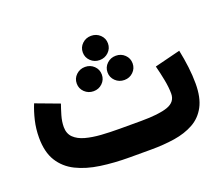

<svg xmlns="http://www.w3.org/2000/svg" viewBox="-107 -798 1119 959"><g transform="rotate(-20 452.0 -318.5)"><path d="M544.9 0H432.1Q349.1 0 277.6 -10.3Q206.1 -20.5 152.3 -47.1Q98.6 -73.7 68.6 -122.1Q38.6 -170.4 38.6 -247.1Q38.6 -293.5 48.8 -336.9Q59.1 -380.4 74.2 -417L199.7 -370.1Q191.4 -346.7 182.1 -315.2Q172.9 -283.7 172.9 -254.9Q172.9 -219.7 194.3 -198.7Q215.8 -177.7 252.4 -167.7Q289.1 -157.7 335.4 -154.5Q381.8 -151.4 432.1 -151.4H546.4Q641.1 -151.4 687.7 -167.7Q734.4 -184.1 734.4 -228.5Q734.4 -261.7 726.3 -303.2Q718.3 -344.7 708.5 -381.8L845.2 -416Q855 -368.7 860.6 -322.8Q866.2 -276.9 866.2 -234.4Q866.2 -159.7 841.3 -113.3Q816.4 -66.9 772.2 -42.5Q728 -18.1 669.9 -9Q611.8 0 544.9 0ZM389.6 -572.3Q389.6 -599.6 409.2 -618.2Q428.7 -636.7 456.5 -636.7Q484.4 -636.7 503.9 -618.2Q523.4 -599.6 523.4 -572.3Q523.4 -545.4 503.9 -526.6Q484.4 -507.8 456.5 -507.8Q428.7 -507.8 409.2 -526.6Q389.6 -545.4 389.6 -572.3ZM471.7 -436.5Q471.7 -463.9 491.2 -482.4Q510.7 -501 538.6 -501Q566.4 -501 585.7 -482.4Q605 -463.9 605 -436.5Q605 -409.7 585.7 -390.9Q566.4 -372.1 538.6 -372.1Q510.7 -372.1 491.2 -390.9Q471.7 -409.7 471.7 -436.5ZM308.1 -436.5Q308.1 -463.9 327.6 -482.4Q347.2 -501 375 -501Q402.8 -501 422.1 -482.4Q441.4 -463.9 441.4 -436.5Q441.4 -409.7 422.1 -390.9Q402.8 -372.1 375 -372.1Q347.2 -372.1 327.6 -390.9Q308.1 -409.7 308.1 -436.5Z"/></g></svg>

Font: Vazirmatn RD UI FD Black
Style: Regular
Weight: 900
Designer: Saber Rastikerdar
Foundry: Saber Rastikerdar
Version: Version 33.003